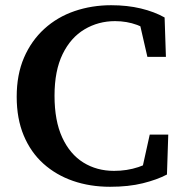

<svg xmlns="http://www.w3.org/2000/svg" viewBox="-20 -700 703 736"><path d="M402 16Q325 16 260 -6.5Q195 -29 146.5 -72.5Q98 -116 71 -180.5Q44 -245 44 -329Q44 -414 72 -479Q100 -544 150 -589.5Q200 -635 266 -657.5Q332 -680 406 -680Q468 -680 520 -667.5Q572 -655 611 -633L616 -482H545L511 -630L581 -622V-561Q545 -590 505.5 -604.5Q466 -619 421 -619Q357 -619 304 -587.5Q251 -556 220 -492.5Q189 -429 189 -333Q189 -237 218.5 -173Q248 -109 299.5 -77Q351 -45 417 -45Q467 -45 510.5 -59.5Q554 -74 590 -101V-42L521 -35L554 -184H625L620 -31Q582 -11 527.5 2.5Q473 16 402 16Z"/></svg>

Font: Source Serif 4 SemiBold
Style: Regular
Weight: 600
Designer: Frank Grießhammer
Foundry: Adobe Systems Incorporated
Version: Version 4.004;hotconv 1.0.116;makeotfexe 2.5.65601